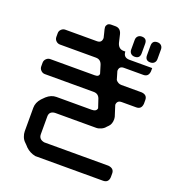

<svg xmlns="http://www.w3.org/2000/svg" viewBox="-153 -891 1033 1119"><g transform="rotate(20 364.0 -331.5)"><path d="M191 104H611Q645 104 647 69V46Q647 15 611 11H213Q178 5 178 -27V-137Q178 -169 213 -172H468Q483 -172 499 -179.5Q515 -187 524 -199L534 -209Q550 -225 550 -255L549 -264Q548 -265 548 -270L527 -336Q527 -348 534 -356Q541 -364 557 -364H647Q679 -364 682 -399V-422Q682 -454 647 -457H521Q500 -457 486 -475L471 -526Q471 -556 501 -556H621Q653 -556 656 -591V-611H515Q477 -611 476 -648H465Q434 -648 424 -682L412 -733Q403 -767 371 -767H346Q330 -767 323 -759Q316 -751 316 -741Q316 -733 323 -708Q330 -681 330 -679Q330 -648 300 -648H104Q90 -648 79.5 -638Q69 -628 69 -614V-591Q69 -576 79.5 -566Q90 -556 104 -556H327Q359 -556 368 -522Q382 -478 382 -476Q382 -457 356 -457H80Q66 -457 55.5 -446.5Q45 -436 45 -422V-399Q45 -385 55.5 -374.5Q66 -364 80 -364H383Q415 -364 424 -331L440 -283Q437 -262 408 -262H189Q157 -262 129 -237L109 -217Q84 -189 84 -157V-11Q84 5 90.5 22Q97 39 109 50Q114 55 120 61Q126 67 131 73Q156 97 191 104ZM634 -638Q649 -638 658 -647Q667 -656 667 -671V-730Q667 -745 658 -754Q649 -763 634 -763Q602 -763 602 -730V-671Q602 -638 634 -638ZM537 -638Q569 -638 569 -671V-730Q569 -763 537 -763Q522 -763 513 -754Q504 -745 504 -730V-671Q504 -656 513 -647Q522 -638 537 -638Z"/></g></svg>

Font: WDXL Lubrifont JP N
Style: Regular
Weight: 400
Designer: [WDXL Lubrifont] Copyright 2020-2022 (c) NightFurySL2001, Skr-ZERO; [ZCOOL QingKe HuangYou] Copyright 2018-2022 (c) The 
Version: Version 2.001;hotconv 1.1.1;makeotfexe 2.6.0